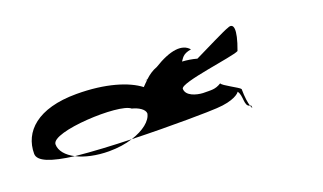

<svg xmlns="http://www.w3.org/2000/svg" viewBox="-55 -800 1771 1054"><g transform="rotate(-20 831.0 -273.0)"><path d="M66 -214C66 -169 140 -142 272 -125C223 -150 194 -185 194 -222C194 -296 599 -314 654 -264C691 -255 725 -234 726 -210C719 -168 669 -129 597 -106C833 -99 1058 -103 1093 -106C1196 -111 1230 -145 1232 -152C1256 -124 1236 -63 1270 -57C1264 -75 1258 -110 1258 -158C1252 -170 1160 -214 1158 -228C1121 -205 1100 -210 1051 -210C1014 -212 955 -228 955 -270C957 -306 1274 -342 1308 -362C1352 -480 1340 -518 1302 -500C1280 -494 1153 -430 1087 -398C1059 -406 1030 -410 1002 -412C1014 -426 1019 -450 1071 -458C1035 -501 963 -494 861 -431C835 -422 811 -405 792 -387C776 -382 777 -380 777 -380C779 -382 788 -384 790 -385C778 -373 765 -361 757 -352C691 -403 566 -443 396 -443C168 -443 66 -342 66 -214ZM272 -125C318 -101 386 -86 458 -86C510 -86 556 -93 597 -106C487 -109 373 -115 272 -125ZM1270 -57C1276 -38 1281 -36 1276 -56C1274 -56 1272 -57 1270 -57Z"/></g></svg>

Font: Ampere
Style: UltExt
Weight: 400
Version: Version 1